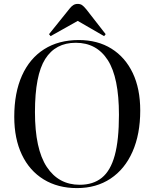

<svg xmlns="http://www.w3.org/2000/svg" viewBox="-20 -949 791 983"><path d="M374 14Q276 14 203.5 -30.5Q131 -75 92 -157Q53 -239 53 -351Q53 -474 92.5 -562Q132 -650 206 -697Q280 -744 383 -744Q480 -744 550.5 -700Q621 -656 659.5 -575.5Q698 -495 698 -383Q698 -262 658.5 -172.5Q619 -83 546 -34.5Q473 14 374 14ZM388 -3Q457 -3 501.5 -39Q546 -75 567.5 -153.5Q589 -232 589 -361Q589 -552 532 -641Q475 -730 368 -730Q264 -730 211.5 -647Q159 -564 159 -375Q159 -186 219.5 -94.5Q280 -3 388 -3ZM239 -764 231 -774 338 -907Q346 -917 355.5 -923Q365 -929 378 -929Q391 -929 400 -923Q409 -917 422 -901L521 -774L513 -764L378 -842Z"/></svg>

Font: Literata 72pt
Style: Regular
Weight: 400
Designer: Latin by Veronika Burian and Jose Scaglione. Greek by Irene Vlachou. Cyrillic by Vera Evstafieva.
Foundry: TypeTogether
Version: Version 3.002